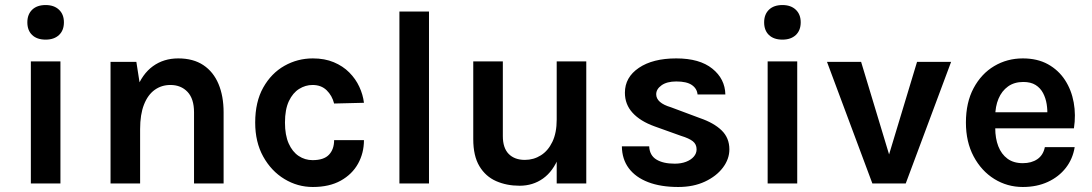

<svg xmlns="http://www.w3.org/2000/svg" viewBox="-20 -732 4356 766"><path d="M162.1 -573.9Q127.6 -573.9 108.3 -592.3Q89.1 -610.7 89.1 -642.9Q89.1 -674.5 108.3 -693.2Q127.6 -711.9 162.1 -711.9Q195.8 -711.9 215.4 -693.2Q235 -674.6 235 -643Q235 -610.7 215.4 -592.3Q195.8 -573.9 162.1 -573.9ZM103.1 0V-487H221.1V0Z M754.1 0V-283.9Q754.1 -338 728.1 -365.5Q702 -393 659.9 -393Q624.5 -393 597.1 -373.4Q569.8 -353.8 554.4 -314.6Q539 -275.5 539 -217H499.9Q499.9 -311.5 523.5 -374.1Q547.1 -436.8 590.1 -467.9Q633.1 -499 691.1 -499Q751 -499 791.3 -472.2Q831.5 -445.4 851.8 -396.9Q872.1 -348.4 872.1 -283.9V0ZM421 0V-485.1H524L539 -389V0Z M1228 14Q1167.1 14 1114.7 -17.8Q1062.3 -49.5 1030.2 -107.2Q998.1 -165 998.1 -242.9Q998.1 -325.6 1030.2 -382.7Q1062.3 -439.8 1114.7 -469.4Q1167.1 -499 1228 -499Q1275.4 -499 1311.8 -483.7Q1348.2 -468.4 1373.6 -442.8Q1399.1 -417.1 1413.6 -385.6Q1428.2 -354.1 1432 -321.9L1313 -319Q1304.9 -350.8 1283.2 -371.9Q1261.5 -393 1227 -393Q1198.6 -393 1173.5 -377.3Q1148.3 -361.7 1132.6 -328.7Q1116.9 -295.6 1116.9 -242.9Q1116.9 -193 1131.7 -159.7Q1146.5 -126.4 1171.5 -109.8Q1196.6 -93.1 1227 -93.1Q1272.1 -93.1 1292.5 -114.8Q1313 -136.4 1313 -173H1432Q1432 -121.5 1408.5 -79.1Q1385 -36.7 1339.6 -11.4Q1294.1 14 1228 14Z M1573.5 0V-685.9H1691.5V0Z M2201 -487H2319V0H2201ZM1868.1 -487H1986.1V-189Q1986.1 -141.7 2009.5 -117.9Q2032.9 -94.1 2074 -94.1Q2109 -94.1 2137.8 -112.3Q2166.7 -130.4 2183.8 -166.2Q2201 -202 2201 -255H2232.9Q2232.9 -166 2210 -107.4Q2187.2 -48.8 2146.6 -19.9Q2106.1 9 2053 9Q2001.2 9 1959.2 -9.5Q1917.2 -28.1 1892.7 -68.9Q1868.1 -109.8 1868.1 -177Z M2686 14Q2616 14 2565.8 -5.3Q2515.7 -24.6 2488.6 -60.8Q2461.6 -97 2461 -148.1H2570Q2571.7 -112.1 2598.7 -95.6Q2625.6 -79 2671.9 -79Q2697.5 -79 2717.2 -86.6Q2736.9 -94.2 2748 -107.2Q2759.1 -120.1 2759.1 -136Q2759.1 -156.5 2744.2 -168.3Q2729.3 -180.2 2697 -190L2591 -228Q2534.2 -248.5 2503.7 -282Q2473.1 -315.5 2473.1 -362Q2473.1 -423.7 2528.8 -461.3Q2584.4 -499 2678.1 -499Q2771.2 -499 2821.9 -458.1Q2872.6 -417.3 2873.9 -355H2763Q2760.7 -378.9 2740 -393Q2719.4 -407 2678.1 -407Q2640.6 -407 2619.3 -391.7Q2598 -376.5 2598 -356Q2598 -321.4 2657 -304L2772 -261Q2828.1 -241.8 2859 -211.8Q2889.9 -181.8 2889.9 -136Q2889.9 -97.6 2864.1 -63.3Q2838.3 -29 2792.4 -7.5Q2746.4 14 2686 14Z M3101.6 -573.9Q3067.1 -573.9 3047.8 -592.3Q3028.6 -610.7 3028.6 -642.9Q3028.6 -674.5 3047.8 -693.2Q3067.1 -711.9 3101.6 -711.9Q3135.3 -711.9 3154.9 -693.2Q3174.5 -674.6 3174.5 -643Q3174.5 -610.7 3154.9 -592.3Q3135.3 -573.9 3101.6 -573.9ZM3042.6 0V-487H3160.6V0Z M3279.4 -485.1H3415.5L3531.6 -100.9H3522.5L3638.6 -485.1H3774.5L3593.5 0H3460.4Z M4060.6 14Q3998.6 14 3947 -17.9Q3895.5 -49.8 3864.5 -107.8Q3833.6 -165.7 3833.6 -243.1Q3833.6 -323.1 3864.3 -380.4Q3895 -437.8 3946.5 -468.4Q3998.1 -499 4060.6 -499Q4118.7 -499 4160.9 -475.7Q4203 -452.3 4228.9 -412.6Q4254.7 -373 4263.7 -323Q4272.7 -273.1 4264.5 -219.9H3927.6V-284H4181.1L4158.1 -269Q4159.6 -292.6 4155.8 -316.5Q4152 -340.4 4141.5 -360.5Q4130.9 -380.7 4111.7 -392.9Q4092.5 -405 4062.5 -405Q4026.5 -405 4001.5 -387Q3976.5 -369 3963.6 -338.1Q3950.6 -307.2 3950.6 -268V-220.9Q3950.6 -179.9 3962.8 -148.5Q3975 -117 3999.3 -99Q4023.6 -81 4060.6 -81Q4095.1 -81 4118.5 -96.9Q4142 -112.9 4148.5 -144.9H4267.5Q4260 -98.1 4232.2 -62.3Q4204.3 -26.5 4160.5 -6.3Q4116.7 14 4060.6 14Z"/></svg>

Font: Karla
Style: Regular
Weight: 400
Designer: Jonathan Pinhorn
Version: Version 2.004;gftools[0.9.33]